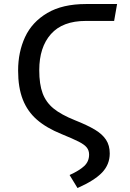

<svg xmlns="http://www.w3.org/2000/svg" viewBox="-20 -727 655 968"><path d="M330.8 155.4Q379.5 133.3 404.4 110.3Q429.2 87.2 429.2 52.3Q429.2 31.3 417.2 16.4Q405.1 1.5 376.9 -12.8Q348.7 -27.2 289.7 -51.3Q213.8 -82.1 166.2 -123.6Q118.5 -165.1 94.9 -225.4Q71.3 -285.6 71.3 -371.3Q71.3 -464.6 106.4 -540.3Q141.5 -615.9 218.2 -661.3Q294.9 -706.7 413.3 -706.7H570.3L555.4 -621.5H412.8Q295.4 -621.5 236.7 -555.1Q177.9 -488.7 177.9 -373.3Q177.9 -302.1 194.9 -256.7Q211.8 -211.3 250 -180Q288.2 -148.7 357.4 -121Q420.5 -95.9 457.9 -73.6Q495.4 -51.3 514.4 -22.6Q533.3 6.2 533.3 46.7Q533.3 102.1 494.9 142.6Q456.4 183.1 370.8 221Z"/></svg>

Font: Fira Code Fixed Retina
Style: Regular
Weight: 450
Monospace: yes
Designer: Carrois Corporate, Edenspiekermann AG, Nikita Prokopov
Foundry: Carrois Corporate, Edenspiekermann AG, Nikita Prokopov
Version: Version 5.002